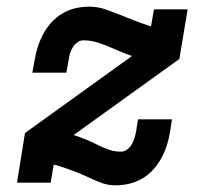

<svg xmlns="http://www.w3.org/2000/svg" viewBox="-20 -548 640 576"><path d="M326 8Q302 8 280 -1Q258 -10 237.5 -19.5Q217 -29 195 -37Q173 -45 151 -52L141 -54L132 0H31L55 -149L376 -380Q358 -386 340.5 -393.5Q323 -401 305.5 -408.5Q288 -416 269 -421.5Q250 -427 230 -427Q220 -427 211.5 -420.5Q203 -414 198 -405.5Q193 -397 190 -387.5Q187 -378 186 -368L179 -330H77L84 -368Q87 -388 93.5 -408Q100 -428 110 -446.5Q120 -465 134.5 -481Q149 -497 168 -508Q187 -519 207 -523.5Q227 -528 247 -528Q273 -528 296 -520Q319 -512 341.5 -503Q364 -494 387 -485Q410 -476 433 -469L442 -520H543L518 -371L201 -143Q219 -137 236.5 -130Q254 -123 270.5 -114.5Q287 -106 305 -99.5Q323 -93 343 -93Q353 -93 361.5 -99.5Q370 -106 375 -114.5Q380 -123 383 -132.5Q386 -142 388 -152L394 -190H496L490 -152Q487 -132 480.5 -112Q474 -92 464 -73.5Q454 -55 439.5 -39Q425 -23 406 -12Q387 -1 366.5 3.5Q346 8 326 8Z"/></svg>

Font: Iosevka Etoile
Style: Bold Italic
Weight: 700
Italic angle: -9°
Designer: Belleve Invis
Foundry: Belleve Invis
Version: Version 28.1.0; ttfautohint (v1.8.4)